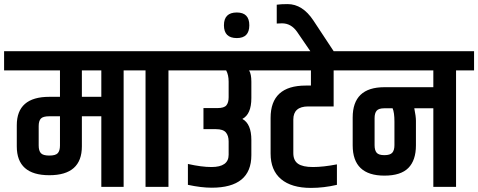

<svg xmlns="http://www.w3.org/2000/svg" viewBox="-54 -913 2336 938"><path d="M441 0V-345H346V-198Q346 -57 187 -57Q28 -57 28 -198V-301Q28 -440 187 -440H239V-569H-34V-663H638V-569H550V0ZM346 -440H441V-569H346ZM239 -202V-345H187Q156 -345 145.5 -333.5Q135 -322 135 -297V-202Q135 -177 145.5 -165Q156 -153 187 -153Q218 -153 228.5 -165Q239 -177 239 -202Z M657 -569H570V-663H856V-569H769V0H657Z M1063 -514Q1063 -547 1051 -569H788V-663H1259V-569H1163Q1174 -551 1174 -514V-434Q1174 -355 1130 -332Q1174 -308 1174 -229V-155Q1174 4 980 4Q929 4 864 -10V-112Q931 -97 979 -97Q1063 -97 1063 -157V-222Q1063 -250 1049.5 -266Q1036 -282 1001 -282H940V-385H1008Q1041 -385 1052 -398.5Q1063 -412 1063 -438Z M1103 -727Q1040 -727 1040 -789.5Q1040 -852 1103 -852Q1164 -852 1164 -789.5Q1164 -727 1103 -727Z M1379 -329V-165Q1379 -129 1402 -113Q1425 -97 1475 -97Q1525 -97 1592 -110V-10Q1528 5 1465 5Q1370 5 1319 -38Q1268 -81 1268 -163V-337Q1268 -495 1440 -495H1465V-569H1191V-663H1666V-569H1576V-393H1452Q1379 -393 1379 -329Z M1298 -890Q1318 -893 1351 -893Q1424 -893 1477 -813L1576 -663H1462L1397 -758Q1368 -799 1324 -799Q1307 -799 1298 -798Z M1824 -384Q1796 -384 1786 -372Q1776 -360 1776 -336V-204Q1776 -179 1786 -167Q1796 -155 1824 -155Q1852 -155 1862.5 -167Q1873 -179 1873 -204V-319Q1873 -363 1864 -384ZM2063 -384H1970Q1978 -344 1978 -323V-203Q1978 -130 1941 -92.5Q1904 -55 1824 -55Q1669 -55 1669 -203V-339Q1669 -487 1824 -487H2063V-569H1599V-663H2262V-569H2174V0H2063Z"/></svg>

Font: Khand Semibold
Style: Regular
Weight: 600
Designer: Devanagari: Sanchit Sawaria, Jyotish Sonowal; Latin: Satya Rajpurohit
Foundry: Indian Type Foundry
Version: Version 1.100;PS 1.0;hotconv 1.0.78;makeotf.lib2.5.61930; tt